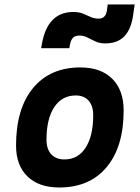

<svg xmlns="http://www.w3.org/2000/svg" viewBox="-20 -829 626 859"><path d="M245.1 9.8Q153.8 9.8 102.8 -39.8Q51.8 -89.4 51.8 -177.7Q51.8 -342.8 127.9 -435.1Q204.1 -527.3 339.8 -527.3Q431.2 -527.3 482.2 -476.6Q533.2 -425.8 533.2 -335Q533.2 -172.4 457.1 -81.3Q381.1 9.8 245.1 9.8ZM268.5 -115.7Q329.1 -115.7 363 -168.2Q397 -220.7 397 -314Q397 -355.2 376.5 -378.5Q356.1 -401.9 318.8 -401.9Q257.2 -401.9 222.6 -349.5Q188 -297.1 188 -203.6Q188 -162.1 209.2 -138.9Q230.4 -115.7 268.5 -115.7ZM164.1 -613.3 167.5 -632.8Q180.2 -704.1 215.3 -739.7Q250.5 -775.4 307.6 -775.4Q333 -775.4 351.1 -768.1Q369.1 -760.7 385.5 -753.2Q401.9 -745.6 421.4 -745.6Q437 -745.6 446 -754.4Q455.1 -763.2 458 -779.8L461.9 -809.1H582.5L574.2 -752Q564 -692.9 533.4 -663.8Q502.9 -634.8 450.7 -634.8Q425.8 -634.8 407 -643.6Q388.2 -652.3 371.3 -661.1Q354.5 -669.9 335.4 -669.9Q317.4 -669.9 307.4 -660.9Q297.4 -651.9 293 -628.9L290 -613.3Z"/></svg>

Font: Cascadia Mono NF
Style: Italic
Weight: 400
Italic angle: -10°
Monospace: yes
Designer: Aaron Bell
Foundry: Saja Typeworks
Version: Version 2404.023